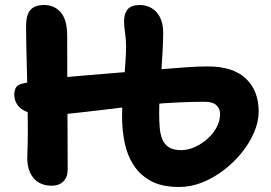

<svg xmlns="http://www.w3.org/2000/svg" viewBox="-20 -729 1081 766"><path d="M695 17Q626 17 582 -7Q538 -31 512.5 -71Q487 -111 477 -161Q467 -211 467 -264Q467 -302 470 -339.5Q473 -377 475.5 -413Q478 -449 480.5 -482.5Q483 -516 483 -545Q483 -572 479 -597.5Q475 -623 475 -645Q475 -675 489.5 -692Q504 -709 538 -709Q564 -709 585 -696.5Q606 -684 618.5 -659.5Q631 -635 631 -598Q631 -564 628.5 -521.5Q626 -479 623 -434.5Q620 -390 617.5 -349.5Q615 -309 615 -278Q615 -249 617 -222Q619 -195 627 -174.5Q635 -154 653 -142Q671 -130 703 -130Q730 -130 757.5 -142.5Q785 -155 808 -175.5Q831 -196 844.5 -221.5Q858 -247 858 -274Q858 -295 843.5 -309Q829 -323 796 -323Q751 -323 693 -320.5Q635 -318 561 -311Q530 -308 487 -302.5Q444 -297 397 -291.5Q350 -286 306.5 -281Q263 -276 228.5 -272.5Q194 -269 177 -269Q123 -269 92.5 -280.5Q62 -292 49.5 -310.5Q37 -329 37 -351Q37 -368 43.5 -379.5Q50 -391 71 -396Q105 -404 159.5 -411.5Q214 -419 277.5 -424.5Q341 -430 403 -435Q465 -440 513 -444Q566 -448 619 -452.5Q672 -457 721.5 -460.5Q771 -464 809 -464Q910 -464 961 -415.5Q1012 -367 1012 -284Q1012 -244 994 -201.5Q976 -159 944.5 -120Q913 -81 872.5 -50Q832 -19 786.5 -1Q741 17 695 17ZM185 12Q157 12 134.5 -1Q112 -14 99.5 -41.5Q87 -69 89 -110Q91 -155 91 -210.5Q91 -266 90 -325.5Q89 -385 87.5 -441.5Q86 -498 85 -545.5Q84 -593 84 -624Q84 -670 101.5 -689.5Q119 -709 156 -709Q197 -709 222.5 -679.5Q248 -650 248 -586Q248 -486 248.5 -389Q249 -292 249.5 -206Q250 -120 250 -52Q250 -23 233 -5.5Q216 12 185 12Z"/></svg>

Font: Shantell Sans
Style: Bold
Weight: 700
Designer: Stephen Nixon, Anya Danilova, Shantell Martin
Foundry: Arrow Type
Version: Version 1.011;[c5ecc13dd]